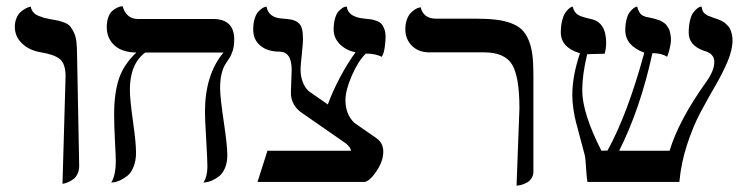

<svg xmlns="http://www.w3.org/2000/svg" viewBox="-20 -580 2388 612"><path d="M179.2 5.9 189 -336.4Q189 -376 171.4 -391.1Q153.8 -406.2 110.8 -413.1Q73.2 -419.4 50.3 -441.4Q27.3 -463.4 27.3 -494.1Q27.3 -509.8 32.5 -522.2Q37.6 -534.7 45.2 -541.3Q52.7 -547.9 60.3 -552.2Q67.9 -556.6 73.2 -557.6L78.1 -559.1Q79.6 -548.8 85.9 -541.3Q92.3 -533.7 103.3 -529.3Q114.3 -524.9 121.3 -522.9Q128.4 -521 140.1 -519Q157.7 -516.1 166 -514.2Q174.3 -512.2 186.3 -507.6Q198.2 -502.9 203.9 -495.8Q209.5 -488.8 215.3 -477.1Q221.2 -465.3 223.4 -447.8Q225.6 -430.2 225.6 -406.2L232.4 -51.3Q232.4 -37.1 227.1 -25.9Q221.7 -14.6 213.9 -9Q206.1 -3.4 198 0.2Q189.9 3.9 184.6 4.9Z M681.6 -298.8Q681.6 -270 693.1 -193.1Q704.6 -116.2 704.6 -85.4Q704.6 -61.5 696.8 -43.7Q689 -25.9 677.7 -17.6Q666.5 -9.3 655.3 -4.4Q644 0.5 636.2 1L628.4 2Q641.1 -17.6 641.1 -49.3Q641.1 -70.3 637.2 -136Q633.3 -201.7 633.3 -222.7Q633.3 -341.8 692.4 -412.6H442.9Q394 -376 394 -293.9Q394 -263.2 403.8 -193.8Q413.6 -124.5 413.6 -93.3Q413.6 -67.4 405.5 -47.9Q397.5 -28.3 385.7 -19.3Q374 -10.3 362.3 -4.9Q350.6 0.5 342.8 1L334.5 2Q349.1 -20.5 349.1 -67.9Q349.1 -79.1 346.4 -130.9Q343.8 -182.6 343.8 -215.3Q343.8 -281.7 358.6 -327.6Q373.5 -373.5 414.6 -412.6Q369.1 -413.1 344.7 -435.5Q320.3 -458 320.3 -493.7Q320.3 -512.2 325.4 -525.6Q330.6 -539.1 338.1 -545.4Q345.7 -551.8 353.3 -555.4Q360.8 -559.1 366.2 -559.6L371.1 -560.1Q375.5 -542 387.7 -530.8Q399.9 -519.5 419.4 -519.5H658.7Q726.6 -519.5 726.6 -454.1Q726.6 -433.6 721.9 -418.7Q717.3 -403.8 710.7 -394.3Q704.1 -384.8 697.5 -374Q690.9 -363.3 686.3 -344.5Q681.6 -325.7 681.6 -298.8Z M1109.4 -188.5 1179.7 -139.6Q1201.7 -124.5 1201.7 -96.7Q1201.7 -66.9 1180.9 -35.6Q1160.2 -4.4 1143.1 0H800.8L832.5 -99.6H1098.6Q1098.6 -108.9 1083.5 -122.1L937.5 -223.6Q907.2 -247.6 907.2 -284.7L909.7 -357.4Q909.7 -415.5 870.1 -415.5Q832.5 -415.5 809.8 -434.6Q787.1 -453.6 787.1 -485.4Q787.1 -504.9 791.5 -519.5Q795.9 -534.2 802 -541.3Q808.1 -548.3 814.5 -552.7Q820.8 -557.1 825.2 -558.1L829.6 -559.1Q835.4 -523.9 878.4 -521Q898.4 -519.5 909.4 -517.3Q920.4 -515.1 929.7 -508.3Q939 -501.5 942.4 -488.5Q945.8 -475.6 945.8 -454.1Q945.8 -442.4 941.9 -406Q938 -369.6 938 -357.9Q938 -337.4 945.1 -318.4Q952.1 -299.3 965.3 -288.6L1024.9 -247.1Q1041.5 -292 1065.7 -336.9Q1089.8 -381.8 1113.3 -413.1Q1082 -419.9 1062.7 -439.7Q1043.5 -459.5 1043.5 -485.4Q1043.5 -505.9 1047.9 -521Q1052.2 -536.1 1058.3 -543Q1064.5 -549.8 1070.6 -554Q1076.7 -558.1 1081.1 -558.6L1085.4 -559.1Q1088.9 -525.4 1142.6 -520.5Q1155.3 -519.5 1162.8 -518.3Q1170.4 -517.1 1180.4 -513.4Q1190.4 -509.8 1195.8 -503.9Q1201.2 -498 1205.1 -487.5Q1209 -477.1 1209 -462.4Q1209 -448.2 1206.1 -428Q1203.1 -407.7 1196.8 -398.9Q1176.8 -409.2 1146 -409.2Q1121.6 -385.3 1101.6 -339.4Q1081.5 -293.5 1081.1 -261.2Q1081.1 -215.8 1109.4 -188.5Z M1626.5 11.7 1635.7 -234.4Q1635.7 -335.9 1612.1 -374.5Q1588.4 -413.1 1523.4 -413.1H1348.6Q1314 -413.1 1293 -434.1Q1272 -455.1 1272 -486.8Q1272 -504.4 1277.1 -518.1Q1282.2 -531.7 1289.3 -538.8Q1296.4 -545.9 1303.5 -550.3Q1310.5 -554.7 1315.9 -555.7L1320.8 -557.1Q1329.6 -520.5 1369.6 -520.5H1495.6Q1533.2 -520.5 1560.1 -517.3Q1586.9 -514.2 1608.4 -506.3Q1629.9 -498.5 1642.8 -486.1Q1655.8 -473.6 1664.6 -453.1Q1673.3 -432.6 1676.8 -406.5Q1680.2 -380.4 1680.2 -343.8V-33.2Q1680.2 -21.5 1674.6 -12.5Q1668.9 -3.4 1661.1 1Q1653.3 5.4 1645.5 8.1Q1637.7 10.7 1632.3 11.2Z M2314.9 -451.7Q2314.9 -421.4 2299.3 -384.3Q2283.7 -347.2 2260.5 -307.4Q2237.3 -267.6 2213.6 -223.4Q2189.9 -179.2 2170.4 -120.1Q2150.9 -61 2145.5 0H1852.5Q1849.6 -16.1 1848.1 -44.7Q1846.7 -73.2 1843.8 -85.9Q1838.4 -106.9 1829.3 -140.4Q1820.3 -173.8 1815.9 -190.7Q1811.5 -207.5 1807.9 -231.4Q1804.2 -255.4 1804.2 -276.4Q1804.2 -337.9 1828.6 -410.2Q1767.6 -428.7 1767.6 -476.6Q1767.6 -497.1 1771.5 -513.2Q1775.4 -529.3 1780.8 -537.6Q1786.1 -545.9 1791.7 -551Q1797.4 -556.2 1801.3 -557.6L1805.2 -559.1Q1810.1 -541 1820.8 -533.7Q1831.5 -526.4 1863.3 -519.5Q1912.1 -509.3 1912.1 -443.8Q1912.1 -424.8 1907.2 -408.7Q1892.1 -408.7 1875.5 -408Q1858.9 -407.2 1851.6 -407.2Q1835.9 -341.8 1835.9 -292.5Q1835.9 -219.2 1897 -99.6L1916.5 -100.1Q1981 -217.8 2033.7 -412.1Q1973.1 -434.6 1973.1 -483.4Q1973.1 -502.9 1977.1 -518.1Q1981 -533.2 1986.6 -540.5Q1992.2 -547.9 1997.8 -552.5Q2003.4 -557.1 2007.3 -558.1L2011.2 -559.1Q2012.7 -551.3 2015.9 -545.2Q2019 -539.1 2021.7 -535.9Q2024.4 -532.7 2029.5 -530Q2034.7 -527.3 2037.6 -526.6Q2040.5 -525.9 2046.6 -524.7Q2052.7 -523.4 2054.7 -522.9Q2055.7 -522.9 2062.5 -521.2Q2069.3 -519.5 2071 -518.8Q2072.8 -518.1 2079.3 -516.1Q2085.9 -514.2 2088.1 -512.5Q2090.3 -510.7 2095.7 -507.6Q2101.1 -504.4 2103.5 -501Q2106 -497.6 2109.4 -492.4Q2112.8 -487.3 2114.5 -481.7Q2116.2 -476.1 2117.4 -468.5Q2118.7 -460.9 2118.7 -452.1Q2118.7 -442.4 2114.5 -424.8Q2110.4 -407.2 2106.4 -398.9Q2089.4 -410.6 2059.6 -410.6Q2021 -233.4 1953.6 -99.6H2114.3Q2144 -197.3 2231 -318.8Q2256.8 -355 2256.8 -381.8Q2256.8 -387.7 2255.6 -392.6Q2254.4 -397.5 2251.7 -401.1Q2249 -404.8 2246.6 -407.2Q2244.1 -409.7 2240.2 -411.6Q2236.3 -413.6 2234.4 -414.6Q2232.4 -415.5 2228.5 -416.7Q2224.6 -418 2224.1 -418Q2175.3 -435.1 2175.3 -475.6Q2175.3 -498 2179.4 -514.9Q2183.6 -531.7 2189.7 -539.8Q2195.8 -547.9 2201.9 -552.7Q2208 -557.6 2212.4 -558.6L2216.3 -559.1Q2217.3 -551.3 2219.7 -545.4Q2222.2 -539.6 2227.8 -535.6Q2233.4 -531.7 2235.4 -530.5Q2237.3 -529.3 2246.6 -526.4L2255.4 -522.9Q2255.9 -522.9 2262 -520.8Q2268.1 -518.6 2271 -517.6Q2273.9 -516.6 2280.5 -513.2Q2287.1 -509.8 2291 -506.6Q2294.9 -503.4 2300 -497.8Q2305.2 -492.2 2307.9 -486.1Q2310.5 -480 2312.7 -470.9Q2314.9 -461.9 2314.9 -451.7Z"/></svg>

Font: Libertinage
Style: l
Weight: 400
Designer: OSP
Foundry: OSP
Version: Version 1.0; 2008; OFL relea